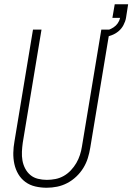

<svg xmlns="http://www.w3.org/2000/svg" viewBox="-20 -874 622 902"><path d="M199 8Q172 8 146 2Q120 -4 99.5 -19Q79 -34 66 -56Q53 -78 47.5 -103.5Q42 -129 42.5 -156Q43 -183 48 -210L135 -735H175L87 -204Q84 -183 83 -161.5Q82 -140 85.5 -120Q89 -100 98.5 -82Q108 -64 123 -51.5Q138 -39 158.5 -34Q179 -29 200 -29Q220 -29 240.5 -33Q261 -37 279.5 -47.5Q298 -58 313 -74Q328 -90 338.5 -108Q349 -126 355.5 -146Q362 -166 365 -186L456 -735H496L404 -180Q400 -155 392.5 -131Q385 -107 371.5 -85Q358 -63 338.5 -44.5Q319 -26 296 -14Q273 -2 248.5 3Q224 8 199 8ZM470 -698 464 -727Q477 -729 489.5 -733.5Q502 -738 513.5 -745.5Q525 -753 533 -764.5Q541 -776 544 -789V-790H508L519 -854H582L572 -790Q569 -773 560 -756Q551 -739 536.5 -727Q522 -715 504.5 -708.5Q487 -702 470 -698Z"/></svg>

Font: Iosevka SS04 Extralight
Style: Italic
Weight: 200
Italic angle: -9°
Monospace: yes
Designer: Belleve Invis
Foundry: Belleve Invis
Version: Version 19.0.0; ttfautohint (v1.8.4)